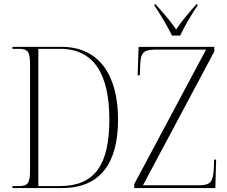

<svg xmlns="http://www.w3.org/2000/svg" viewBox="-20 -951 1150 971"><path d="M850 -771H891C912 -816 950 -881 978 -921V-931H975C934 -886 901 -847 871 -802C840 -847 806 -886 765 -931H762V-921C790 -881 828 -816 850 -771ZM43 0H294C488 0 577 -127 577 -346C577 -574 479 -714 292 -714H43V-704H71C122 -704 132 -692 132 -621V-95C132 -22 122 -10 71 -10H43ZM659 0H1069L1073 -144H1063L1061 -94C1057 -32 1046 -14 985 -14H703L1064 -691V-714H681L676 -570H687L689 -619C691 -682 703 -700 765 -700H1022L659 -20ZM283 -10H174V-704H284C456 -704 533 -575 533 -346C533 -115 457 -10 283 -10Z"/></svg>

Font: Noto Serif Display SemiCondensed ExtraLight
Style: Regular
Weight: 200
Width: 4
Designer: Monotype Design Team
Foundry: Monotype Imaging Inc.
Version: Version 2.009